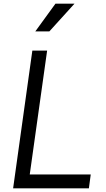

<svg xmlns="http://www.w3.org/2000/svg" viewBox="-20 -1019 572 1039"><path d="M51 0 155 -745H235L141 -75H471L461 0ZM171 -849 280 -999H383L247 -849Z"/></svg>

Font: Plus Jakarta Sans
Style: Italic
Weight: 400
Italic angle: -8°
Designer: Gumpita Rahayu
Foundry: Tokotype
Version: Version 2.006